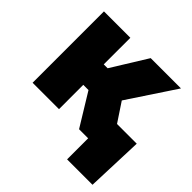

<svg xmlns="http://www.w3.org/2000/svg" viewBox="-174 -689 1007 1007"><g transform="rotate(45 329.0 -186.0)"><path d="M45.4 0V-529.3H241.2V-332H270L392.1 -529.3H616.7L441.9 -265.1L617.7 0H390.1L279.8 -180.2H241.2V0ZM457.5 156.2V0H410.6V-160.2H657.7L646 156.2Z"/></g></svg>

Font: Inter 24pt Black
Style: Regular
Weight: 900
Designer: Rasmus Andersson
Foundry: rsms
Version: Version 4.001;git-66647c0bb